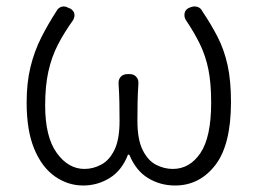

<svg xmlns="http://www.w3.org/2000/svg" viewBox="-20 -558 793 591"><path d="M236 13Q189 13 149 -15Q109 -43 85.5 -99.5Q62 -156 62 -242Q62 -304 74 -352.5Q86 -401 107 -442.5Q128 -484 154 -524Q160 -535 170.5 -537.5Q181 -540 192 -533L196 -532Q217 -519 205 -496Q177 -457 158 -420Q139 -383 129 -338.5Q119 -294 119 -233Q119 -137 154.5 -87.5Q190 -38 240 -38Q267 -38 292 -51.5Q317 -65 332.5 -97Q348 -129 348 -186Q348 -212 347.5 -241Q347 -270 345 -300Q344 -313 351.5 -321.5Q359 -330 374 -330H378Q392 -330 399.5 -321.5Q407 -313 406 -300Q404 -271 403.5 -242Q403 -213 403 -186Q403 -129 419 -96.5Q435 -64 460 -51Q485 -38 512 -38Q564 -38 597 -87Q630 -136 630 -242Q630 -302 621.5 -344Q613 -386 595.5 -422Q578 -458 551 -498Q546 -508 548.5 -518.5Q551 -529 562 -534L565 -535Q576 -540 587 -537Q598 -534 603 -523Q630 -483 650 -444Q670 -405 680.5 -357.5Q691 -310 691 -244Q691 -112 642.5 -49.5Q594 13 519 13Q473 13 435.5 -10Q398 -33 378 -82H374Q355 -33 317.5 -10Q280 13 236 13Z"/></svg>

Font: Chiron GoRound TC L
Style: Regular
Weight: 300
Designer: Ryoko NISHIZUKA 西塚涼子 (kana, bopomofo & ideographs); Paul D. Hunt (Latin, Greek & Cyrillic); Sandoll Communications 산돌커뮤니
Foundry: Adobe
Version: Version 1.000;hotconv 1.1.1;makeotfexe 2.6.0